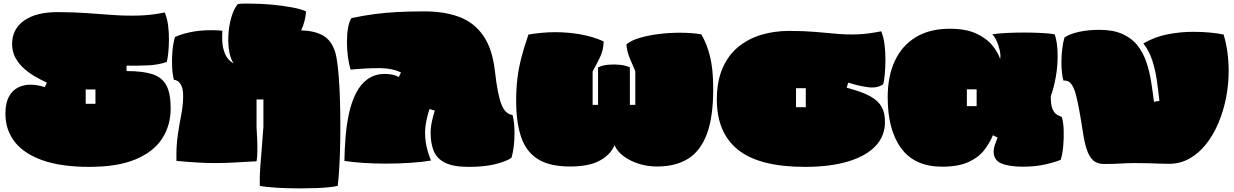

<svg xmlns="http://www.w3.org/2000/svg" viewBox="-20 -888 6826 1062"><path d="M474 35Q318 35 215 -1.5Q112 -38 61 -104Q10 -170 10 -259Q10 -317 29 -352.5Q48 -388 80 -404Q112 -420 150.5 -419.5Q189 -419 228 -406L239 -431Q211 -444 178 -462.5Q145 -481 115 -507Q85 -533 66 -567Q47 -601 47 -645Q47 -727 113 -774Q179 -821 299 -821Q384 -821 459.5 -815.5Q535 -810 606 -805Q677 -800 747.5 -802Q818 -804 891 -819Q904 -790 909.5 -749.5Q915 -709 914.5 -667.5Q914 -626 910.5 -593Q907 -560 902 -545Q854 -529 799.5 -526.5Q745 -524 680 -525V-495Q770 -495 823.5 -477.5Q877 -460 900.5 -415.5Q924 -371 924 -289Q924 -194 876.5 -121Q829 -48 729.5 -6.5Q630 35 474 35ZM454 -314H508V-393H454Z M1417 140Q1416 90 1419 44Q1422 -2 1427 -56.5Q1432 -111 1437 -187V-338H1399V-183Q1401 -156 1402.5 -119Q1404 -82 1403.5 -48Q1403 -14 1399 4Q1327 8 1274 11Q1221 14 1171 14Q1124 14 1073.5 11Q1023 8 956 2Q954 -75 963 -137.5Q972 -200 982.5 -253.5Q993 -307 993 -357Q993 -393 984 -412.5Q975 -432 963 -439.5Q951 -447 942 -446Q934 -476 932 -519.5Q930 -563 934 -607.5Q938 -652 948 -683Q975 -697 1028 -709Q1081 -721 1151 -721Q1185 -721 1210 -718Q1208 -693 1209.5 -658Q1211 -623 1225 -589.5Q1239 -556 1272 -537Q1252 -569 1246 -615.5Q1240 -662 1244.5 -711Q1249 -760 1262.5 -801.5Q1276 -843 1296 -866Q1312 -868 1329 -868Q1346 -868 1364 -868Q1421 -868 1481.5 -862.5Q1542 -857 1593.5 -847.5Q1645 -838 1673 -825Q1669 -770 1646 -720Q1720 -718 1766.5 -691.5Q1813 -665 1833 -603Q1842 -575 1848 -523.5Q1854 -472 1857.5 -405Q1861 -338 1862 -263.5Q1863 -189 1862 -115Q1861 -41 1857.5 25Q1854 91 1848 140Q1833 144 1801 147.5Q1769 151 1726.5 152.5Q1684 154 1638 154Q1574 154 1513.5 150.5Q1453 147 1417 140Z M2572 35Q2488 35 2442.5 12.5Q2397 -10 2379.5 -52Q2362 -94 2362 -152Q2362 -185 2369 -216.5Q2376 -248 2385 -276L2356 -285Q2342 -244 2335 -201Q2328 -158 2334 -108.5Q2340 -59 2364 0Q2318 8 2252 12.5Q2186 17 2115 17Q2050 17 1989 13Q1928 9 1885 2Q1886 -63 1891.5 -131Q1897 -199 1910.5 -261Q1924 -323 1949 -372.5Q1974 -422 2013.5 -450.5Q2053 -479 2109 -479Q2129 -479 2148.5 -475.5Q2168 -472 2186 -462L2198 -487Q2152 -510 2085 -511Q2018 -512 1919 -503Q1910 -533 1904.5 -573Q1899 -613 1899 -655Q1899 -697 1905 -732.5Q1911 -768 1924 -788Q1991 -802 2051 -810Q2111 -818 2177.5 -821.5Q2244 -825 2328 -825Q2438 -825 2520 -794.5Q2602 -764 2653 -691Q2704 -618 2718 -491Q2732 -366 2753.5 -311Q2775 -256 2815 -252Q2826 -211 2826 -151Q2826 -114 2821.5 -77.5Q2817 -41 2809 -15Q2778 6 2718 20.5Q2658 35 2572 35Z M3134 33Q3020 33 2955 -8Q2890 -49 2862.5 -130Q2835 -211 2835 -330Q2835 -395 2841.5 -451Q2848 -507 2863 -566Q2878 -625 2903 -697Q2940 -703 2977 -706.5Q3014 -710 3051 -710Q3124 -710 3193 -697.5Q3262 -685 3319 -659Q3318 -610 3298 -569.5Q3278 -529 3258 -493V-308H3288V-515Q3312 -527 3344.5 -530Q3377 -533 3409.5 -529.5Q3442 -526 3464 -515V-308H3494V-494Q3480 -526 3463.5 -566Q3447 -606 3445 -643Q3472 -665 3520 -679Q3568 -693 3625.5 -700Q3683 -707 3739 -707Q3810 -707 3859 -698Q3890 -646 3907.5 -575.5Q3925 -505 3925 -395Q3925 -241 3890 -147Q3855 -53 3786 -10Q3717 33 3614 33Q3562 33 3514 18Q3466 3 3430 -23.5Q3394 -50 3379 -85Q3358 -33 3298 0Q3238 33 3134 33Z M4432 35Q4181 35 4063 -59Q3945 -153 3945 -337Q3945 -438 3976.5 -510.5Q4008 -583 4063.5 -628.5Q4119 -674 4191 -695.5Q4263 -717 4344 -717Q4427 -717 4490.5 -711.5Q4554 -706 4609.5 -701Q4665 -696 4723 -698Q4781 -700 4854 -715Q4867 -686 4872.5 -642.5Q4878 -599 4877.5 -554Q4877 -509 4873.5 -473Q4870 -437 4865 -422Q4833 -399 4782 -405.5Q4731 -412 4672 -431L4663 -403Q4671 -401 4677 -399Q4683 -397 4687 -396Q4756 -377 4797 -353.5Q4838 -330 4856.5 -297Q4875 -264 4875 -216Q4876 -137 4823.5 -81Q4771 -25 4671.5 5Q4572 35 4432 35ZM4383 -295H4437V-400H4383Z M5191 34Q5040 34 4965 -67.5Q4890 -169 4890 -350Q4890 -467 4930 -552Q4970 -637 5046.5 -683Q5123 -729 5234 -729Q5321 -729 5377.5 -703.5Q5434 -678 5466.5 -639.5Q5499 -601 5512 -562Q5516 -581 5510 -609Q5504 -637 5492.5 -662Q5481 -687 5468 -698Q5497 -703 5544 -705.5Q5591 -708 5644 -708Q5697 -708 5743 -705.5Q5789 -703 5814 -698Q5830 -652 5830 -577Q5830 -519 5819.5 -460.5Q5809 -402 5792 -355Q5792 -307 5802 -284.5Q5812 -262 5826 -254Q5840 -246 5853 -241Q5862 -212 5863.5 -168Q5865 -124 5861 -80Q5857 -36 5847 -4Q5813 10 5759 22Q5705 34 5638 34Q5562 34 5519 16Q5476 -2 5476 -50Q5476 -67 5482.5 -86Q5489 -105 5498 -127L5472 -140Q5454 -96 5422.5 -56Q5391 -16 5335.5 9Q5280 34 5191 34ZM5328 -301H5382V-394H5328Z M6086 19Q6047 19 6025 -2.5Q6003 -24 5990.5 -63Q5978 -102 5970 -156Q5962 -210 5950 -276Q5941 -326 5931 -364.5Q5921 -403 5905 -424Q5889 -445 5862 -442Q5851 -483 5851 -543Q5851 -580 5855.5 -617.5Q5860 -655 5868 -681Q5898 -701 5949 -712Q6000 -723 6061 -723Q6137 -723 6188.5 -700Q6240 -677 6271.5 -637Q6303 -597 6320.5 -545.5Q6338 -494 6347 -437.5Q6356 -381 6363 -325L6393 -330Q6387 -385 6379 -442Q6371 -499 6354 -552.5Q6337 -606 6304 -648Q6369 -685 6439.5 -698.5Q6510 -712 6578 -712Q6628 -712 6671.5 -708Q6715 -704 6748 -697Q6762 -651 6769 -599.5Q6776 -548 6776 -495Q6776 -420 6761.5 -346.5Q6747 -273 6719 -207Q6691 -141 6651 -90.5Q6611 -40 6559.5 -11Q6508 18 6447 18Q6417 18 6392 17Q6367 16 6336.5 15Q6306 14 6258 14Q6215 14 6178 16.5Q6141 19 6086 19Z"/></svg>

Font: Oi
Style: Regular
Weight: 400
Designer: Kostas Bartsokas, Mohamad Dakak
Foundry: Foundry5
Version: Version 4.000